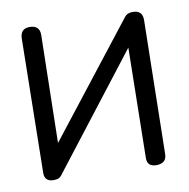

<svg xmlns="http://www.w3.org/2000/svg" viewBox="-84 -849 917 934"><g transform="rotate(-10 374.0 -382.5)"><path d="M578.6 -585 147 -27.3Q135.7 -12.7 107.9 -13.2Q64.5 -14.2 64.9 -55.7L75.7 -717.3Q76.2 -766.1 120.6 -767.1Q172.9 -768.1 171.9 -718.3L161.1 -187.5L589.4 -735.4Q601.1 -751 625.5 -752Q678.2 -753.9 677.2 -703.1L665 -43.5Q664.1 2 613.3 2Q568.8 1 569.3 -40.5Z"/></g></svg>

Font: Comic Relief LRS
Style: Regular
Weight: 400
Designer: Jeff Davis
Foundry: Loudifier
Version: Version 1.0